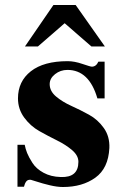

<svg xmlns="http://www.w3.org/2000/svg" viewBox="-20 -733 501 769"><path d="M400 -547H346L239 -640L132 -547H80L194 -713H283ZM418 -140Q414 -59 362 -21.5Q310 16 232 16Q209 16 179.5 9Q150 2 127.5 -5.5Q105 -13 103 -13Q91 -14 85 -6Q79 2 76 15H50V-153H79Q82 -137 88.5 -120.5Q95 -104 110 -80.5Q125 -57 154.5 -41Q184 -25 223 -24Q294 -21 294 -85Q294 -110 269 -131.5Q244 -153 208.5 -170.5Q173 -188 137.5 -208Q102 -228 77 -262Q52 -296 52 -339Q52 -407 103.5 -447.5Q155 -488 251 -488Q278 -488 310 -477Q342 -466 348 -466Q365 -466 374 -486H399V-339H370Q337 -453 250 -453Q222 -453 200.5 -436Q179 -419 179 -396Q179 -368 204.5 -346.5Q230 -325 265.5 -309Q301 -293 336.5 -273.5Q372 -254 396 -220Q420 -186 418 -140Z"/></svg>

Font: GFS Artemisia
Style: Bold
Weight: 700
Designer: Designed by Takis Katsoulidis.
Foundry: Designed by Takis Katsoulidis.
Version: Version 1.0